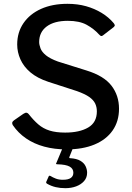

<svg xmlns="http://www.w3.org/2000/svg" viewBox="-20 -772 692 1005"><path d="M498 -592Q472 -621 434 -642Q396 -663 335 -663Q264 -663 224.5 -633.5Q185 -604 185 -552Q185 -538 192 -519Q199 -500 220.5 -482.5Q242 -465 283 -450L433 -403Q524 -375 563.5 -323.5Q603 -272 603 -203Q603 -137 569.5 -89Q536 -41 474.5 -15.5Q413 10 328 10Q265 10 211.5 -4.5Q158 -19 116.5 -47.5Q75 -76 47 -117Q43 -124 44 -130Q45 -136 53 -142L102 -176Q113 -183 119 -182Q125 -181 130 -175Q155 -143 180.5 -121Q206 -99 239.5 -88.5Q273 -78 321 -78Q396 -78 441.5 -104.5Q487 -131 487 -189Q487 -212 478 -230.5Q469 -249 447 -264.5Q425 -280 383 -295L232 -344Q175 -363 139.5 -393Q104 -423 87 -461Q70 -499 70 -539Q70 -603 103 -651Q136 -699 195 -725.5Q254 -752 333 -752Q386 -752 430.5 -739.5Q475 -727 512 -704.5Q549 -682 575 -651Q579 -646 580.5 -641Q582 -636 575 -630L518 -586Q512 -582 508.5 -583.5Q505 -585 498 -592ZM436 132Q436 158 420 176Q404 194 378.5 203.5Q353 213 322 213Q295 213 271.5 207.5Q248 202 227 190Q220 186 222 180L235 151Q237 146 244 149Q257 157 272.5 163Q288 169 309 169Q337 169 350.5 159.5Q364 150 364 132Q364 111 344.5 100Q325 89 281 88Q276 88 274 86.5Q272 85 275 81L311 -5H365L343 50Q341 56 347 56Q381 58 400.5 69.5Q420 81 428 98Q436 115 436 132Z"/></svg>

Font: Libre Franklin Thin Medium
Style: Regular
Weight: 500
Version: Version 3.000